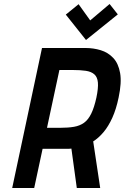

<svg xmlns="http://www.w3.org/2000/svg" viewBox="-20 -940 623 960"><path d="M569 -868 528 -920 431 -838 373 -919 309 -867 410 -740ZM408 -700H190L41 0H151L193 -196H300Q306 -196 312 -196Q318 -196 324 -196Q330 -196 337 -197L364 0H481L446 -233Q473 -250 497.5 -279Q522 -308 541.5 -351Q561 -394 573 -452Q589 -527 580.5 -575Q572 -623 546 -650.5Q520 -678 483.5 -689Q447 -700 408 -700ZM282 -301H215L277 -590H343Q382 -590 409 -586Q436 -582 451.5 -568.5Q467 -555 469.5 -527.5Q472 -500 462 -452Q451 -402 436 -371.5Q421 -341 400 -326Q379 -311 350 -306Q321 -301 282 -301Z"/></svg>

Font: Advent Pro
Style: Bold Italic
Weight: 700
Italic angle: -12°
Designer: VivaRado, Andreas Kalpakidis
Foundry: VivaRado, Andreas Kalpakidis
Version: Version 3.000